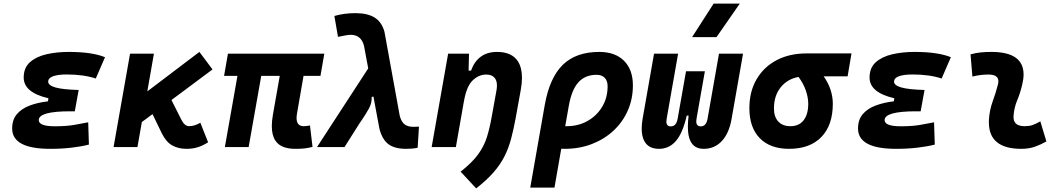

<svg xmlns="http://www.w3.org/2000/svg" viewBox="-20 -815 5899 1064"><path d="M258.3 9.8Q47.4 9.8 47.4 -103Q47.4 -151.9 73.7 -182.6Q100.1 -213.4 145 -230.2Q189.9 -247.1 245.6 -253.4L248.5 -270.5Q111.3 -302.2 111.3 -385.3Q111.3 -439.5 146.2 -470.5Q181.2 -501.5 238 -514.4Q294.9 -527.3 360.8 -527.3Q489.7 -527.3 562 -498L510.7 -379.9Q443.4 -402.3 349.6 -402.3Q301.8 -402.3 274.4 -392.6Q247.1 -382.8 247.1 -362.3Q247.1 -341.8 287.4 -330.3Q327.6 -318.8 416 -316.4L394.5 -198.2H369.1Q194.8 -198.2 194.8 -149.4Q194.8 -115.2 284.2 -115.2Q347.7 -115.2 391.1 -122.8Q434.6 -130.4 468.8 -137.2L472.7 -13.7Q430.2 -2.9 376.2 3.4Q322.3 9.8 258.3 9.8Z M609.4 0 700.7 -517.6H833L796.4 -308.6L1085 -527.3L1157.7 -430.2L930.2 -260.7L983.9 -153.8Q1002.4 -115.7 1027.8 -115.7Q1057.1 -115.7 1090.3 -134.8L1133.3 -26.4Q1102.1 -6.8 1074.2 1.5Q1046.4 9.8 1013.7 9.8Q967.8 9.8 933.8 -9.5Q899.9 -28.8 876 -77.6L825.2 -182.6L766.1 -138.7L741.7 0Z M1616.7 9.8Q1535.6 9.8 1505.9 -36.1Q1486.3 -65.4 1486.3 -116.2Q1486.3 -144 1492.2 -178.2L1530.3 -394.5H1427.7L1357.9 0H1226.1L1295.9 -394.5H1221.7L1243.2 -517.6H1777.3L1755.9 -394.5H1662.1L1626 -186.5Q1623.5 -172.4 1623.5 -161.1Q1623.5 -115.7 1663.1 -115.7Q1670.4 -115.7 1678.7 -116.7Q1687 -117.7 1697.8 -119.6L1711.9 -1Q1686.5 5.4 1667 7.6Q1647.5 9.8 1616.7 9.8Z M2231.9 9.8Q2166.5 9.8 2132.6 -15.9Q2098.6 -41.5 2083 -100.1L2049.3 -280.3L2039.6 -277.3Q2041.5 -244.6 2024.4 -213.6Q2007.3 -182.6 1987.3 -153.3Q1981.4 -145 1976.1 -137Q1970.7 -128.9 1965.8 -121.1L1889.2 0H1736.8L2020.5 -436L1997.1 -561.5Q1981.4 -622.1 1922.9 -622.1Q1906.2 -622.1 1853 -610.8L1833 -726.6Q1887.7 -742.2 1949.2 -742.2Q2018.1 -742.2 2057.4 -716.8Q2096.7 -691.4 2110.8 -637.7L2195.3 -172.9Q2204.1 -140.1 2221.7 -126.2Q2239.3 -112.3 2271 -112.3Q2275.9 -112.3 2283 -112.5Q2290 -112.8 2301.8 -113.3L2294.4 3.9Q2277.3 7.3 2262.7 8.5Q2248 9.8 2231.9 9.8Z M2372.1 0 2463.4 -517.6H2579.1L2576.7 -423.8H2590.8Q2607.4 -473.1 2643.6 -500.2Q2679.7 -527.3 2734.4 -527.3Q2817.4 -527.3 2851.1 -473.6Q2872.6 -439 2872.6 -383.8Q2872.6 -352.5 2865.7 -315.4L2838.4 -164.6Q2826.7 -100.1 2812.7 -47.4Q2798.8 5.4 2775.9 51Q2752.9 96.7 2715.3 139.9Q2677.7 183.1 2618.7 229L2532.7 136.2Q2597.2 85.4 2629.9 40Q2662.6 -5.4 2678 -54.4Q2693.4 -103.5 2704.1 -163.6L2731 -312.5Q2733.9 -328.1 2733.9 -340.8Q2733.9 -364.7 2724.1 -379.4Q2708.5 -401.9 2674.3 -401.9Q2632.8 -401.9 2598.6 -368.7Q2564.5 -335.4 2550.3 -249.5V-250.5L2506.3 0Z M3300.8 -527.3Q3388.7 -527.3 3438 -478.3Q3487.3 -429.2 3487.3 -341.8Q3487.3 -266.6 3459 -202.4Q3430.7 -138.2 3379.4 -90.6Q3328.1 -43 3259.3 -16.6Q3190.4 9.8 3109.4 9.8Q3100.1 9.8 3090.3 9.3L3052.7 224.6H2918.5L2999 -233.9Q3025.9 -384.8 3099.1 -456.1Q3172.4 -527.3 3300.8 -527.3ZM3132.3 -229.5 3112.3 -115.7Q3116.2 -115.7 3120.1 -115.7Q3185.1 -115.7 3236.3 -144.8Q3287.6 -173.8 3317.4 -223.9Q3347.2 -273.9 3347.2 -336.9Q3347.2 -367.2 3331.1 -383.8Q3314.9 -400.4 3286.1 -400.4Q3222.7 -400.4 3185.3 -358.9Q3147.9 -317.4 3132.3 -229.5Z M3879.4 9.8Q3826.7 9.8 3805.7 -34.2Q3792 -62.5 3792 -112.8Q3792 -140.1 3795.9 -174.3H3785.6Q3763.7 -77.6 3725.8 -33.9Q3688 9.8 3632.3 9.8Q3573.2 9.8 3550.3 -33.7Q3536.1 -60.5 3536.1 -102.1Q3536.1 -126.5 3541 -156.2L3604.5 -517.6H3737.8L3674.3 -156.2Q3672.9 -147.9 3672.9 -141.1Q3672.9 -114.7 3697.3 -114.7Q3712.4 -114.7 3721.9 -125Q3731.4 -135.3 3735.8 -159.7L3738.3 -174.3L3781.7 -419.9H3886.2L3846.2 -193.4L3840.3 -159.7Q3838.4 -149.9 3838.4 -142.1Q3838.4 -130.9 3842.3 -125Q3848.6 -114.7 3863.8 -114.7Q3893.1 -114.7 3900.9 -156.2L3964.4 -517.6H4097.7L4034.2 -156.2Q4020.5 -76.7 3980.2 -33.4Q3939.9 9.8 3879.4 9.8ZM3815.4 -609.4 3934.6 -794.9H4079.6L3950.7 -609.4Z M4353 9.8Q4248 9.8 4190.4 -49.3Q4132.8 -108.4 4132.8 -215.8Q4132.8 -307.1 4172.4 -375.2Q4211.9 -443.4 4283.2 -481.2Q4354.5 -519 4449.7 -519H4698.7L4677.2 -392.1H4544.4Q4570.3 -355.5 4582.8 -316.9Q4595.2 -278.3 4595.2 -240.2Q4595.2 -121.1 4531.7 -55.7Q4468.3 9.8 4353 9.8ZM4405.3 -388.7Q4342.8 -377 4305.9 -330.6Q4269 -284.2 4269 -213.9Q4269 -167.5 4293 -141.6Q4316.9 -115.7 4360.4 -115.7Q4407.7 -115.7 4433.3 -148.4Q4459 -181.2 4459 -240.2Q4459 -273.9 4446 -312.3Q4433.1 -350.6 4405.3 -388.7Z M4945.8 9.8Q4734.9 9.8 4734.9 -103Q4734.9 -151.9 4761.2 -182.6Q4787.6 -213.4 4832.5 -230.2Q4877.4 -247.1 4933.1 -253.4L4936 -270.5Q4798.8 -302.2 4798.8 -385.3Q4798.8 -439.5 4833.7 -470.5Q4868.7 -501.5 4925.5 -514.4Q4982.4 -527.3 5048.3 -527.3Q5177.2 -527.3 5249.5 -498L5198.2 -379.9Q5130.9 -402.3 5037.1 -402.3Q4989.3 -402.3 4961.9 -392.6Q4934.6 -382.8 4934.6 -362.3Q4934.6 -341.8 4974.9 -330.3Q5015.1 -318.8 5103.5 -316.4L5082 -198.2H5056.6Q4882.3 -198.2 4882.3 -149.4Q4882.3 -115.2 4971.7 -115.2Q5035.2 -115.2 5078.6 -122.8Q5122.1 -130.4 5156.2 -137.2L5160.2 -13.7Q5117.7 -2.9 5063.7 3.4Q5009.8 9.8 4945.8 9.8Z M5745.1 -142.6 5778.8 -31.2Q5749 -14.2 5715.8 -2.2Q5682.6 9.8 5639.6 9.8Q5460 9.8 5460 -137.2Q5460 -145 5460.4 -153.3Q5463.9 -205.6 5481.4 -253.9Q5499 -302.2 5509.8 -345.2Q5512.7 -355.5 5512.7 -364.3Q5512.7 -401.9 5458 -401.9Q5411.6 -401.9 5368.7 -390.6L5358.4 -513.7Q5387.2 -522 5416 -524.7Q5444.8 -527.3 5473.6 -527.3Q5652.3 -527.3 5652.3 -402.3Q5652.3 -376.5 5644.5 -345.2Q5633.3 -297.4 5616.7 -258.3Q5600.1 -219.2 5596.7 -172.4Q5592.8 -115.7 5658.7 -115.7Q5683.1 -115.7 5701.4 -121.8Q5719.7 -127.9 5745.1 -142.6Z"/></svg>

Font: CaskaydiaCove NF
Style: Bold Italic
Weight: 700
Italic angle: -10°
Designer: Aaron Bell
Foundry: Saja Typeworks
Version: Version 2111.001; VTT 6.35;Nerd Fonts 3.2.1